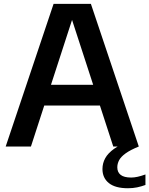

<svg xmlns="http://www.w3.org/2000/svg" viewBox="-20 -760 774 996"><path d="M9.5 0 258 -740H451.5L700 0H567.5L346 -680.5H361.5L140.5 0ZM166.5 -212.5 195.5 -320H513.5L542.5 -212.5ZM644 216.5Q578 216.5 544.8 189.8Q511.5 163 511.5 117Q511.5 87 525.8 60.8Q540 34.5 573.2 11Q606.5 -12.5 663.5 -33L700 0Q656 18 631.8 35.5Q607.5 53 598 71Q588.5 89 588.5 108Q588.5 133.5 606 147.2Q623.5 161 660.5 161Q676.5 161 694.2 157Q712 153 734.5 145V199.5Q714 207 691.8 211.8Q669.5 216.5 644 216.5Z"/></svg>

Font: Encode Sans SC SemiBold
Style: Regular
Weight: 600
Version: Version 3.002